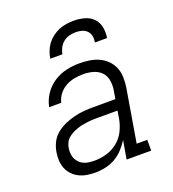

<svg xmlns="http://www.w3.org/2000/svg" viewBox="-137 -855 874 969"><g transform="rotate(-20 300.0 -371.0)"><path d="M211 8Q188 8 166 4.5Q144 1 124.5 -8.5Q105 -18 90 -33.5Q75 -49 67 -68.5Q59 -88 57.5 -111Q56 -134 60 -156Q64 -182 76.5 -207Q89 -232 111 -249.5Q133 -267 158.5 -278Q184 -289 210.5 -295.5Q237 -302 263 -304Q289 -306 315 -306H431L439 -354Q443 -380 438 -406Q433 -432 415.5 -449Q398 -466 373 -473Q348 -480 321 -480Q297 -480 273 -475.5Q249 -471 227 -459Q205 -447 189 -426.5Q173 -406 168 -382H103Q110 -418 131 -449.5Q152 -481 183.5 -501.5Q215 -522 250.5 -530Q286 -538 321 -538Q348 -538 375 -534Q402 -530 425 -519.5Q448 -509 466.5 -491Q485 -473 495 -449.5Q505 -426 506 -398.5Q507 -371 503 -344L455 -58H512V0H380L397 -99Q382 -75 362 -53.5Q342 -32 317 -18Q292 -4 265 2Q238 8 211 8ZM227 -50Q259 -50 292 -59.5Q325 -69 352 -91Q379 -113 394 -144Q409 -175 415 -208L421 -248H315Q301 -248 287 -247.5Q273 -247 259 -245Q245 -243 231 -240.5Q217 -238 203 -233Q189 -228 176 -221.5Q163 -215 151.5 -205Q140 -195 133.5 -181.5Q127 -168 125 -154Q123 -140 124 -125Q125 -110 131 -97.5Q137 -85 147 -75Q157 -65 169.5 -59.5Q182 -54 197 -52Q212 -50 227 -50ZM192 -610Q195 -630 202.5 -649.5Q210 -669 222.5 -685.5Q235 -702 252 -715Q269 -728 288.5 -736Q308 -744 328 -747Q348 -750 368 -750Q397 -750 425 -742.5Q453 -735 472 -715.5Q491 -696 496.5 -667.5Q502 -639 497 -610H432Q435 -627 432 -643.5Q429 -660 418 -671.5Q407 -683 391 -687.5Q375 -692 358 -692Q341 -692 323.5 -687.5Q306 -683 291.5 -671.5Q277 -660 268.5 -643.5Q260 -627 257 -610Z"/></g></svg>

Font: Iosevka Curly Slab LtExObl
Style: Regular
Weight: 300
Width: 7
Italic angle: -9°
Monospace: yes
Designer: Belleve Invis
Foundry: Belleve Invis
Version: Version 11.1.0; ttfautohint (v1.8.3)